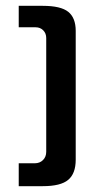

<svg xmlns="http://www.w3.org/2000/svg" viewBox="-20 -557 366 655"><path d="M43.9 0H98.6Q115.7 0 126.7 -11Q137.7 -22 137.7 -39.1V-427.2Q137.7 -443.4 127.4 -453.6Q117.2 -463.9 101.6 -463.9H43.9V-537.1H126Q187.5 -537.1 212.9 -516.6Q238.3 -496.1 238.3 -451.7V-12.2Q238.3 35.2 212.6 56.6Q187 78.1 126 78.1H43.9Z"/></svg>

Font: Squarish Sans CT
Style: Regular
Weight: 400
Version: Version 0.9